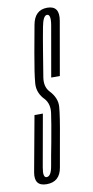

<svg xmlns="http://www.w3.org/2000/svg" viewBox="-112 -715 368 756"><g transform="rotate(-10 72.0 -337.0)"><path d="M12 5Q65 5 74.2 -50.8Q83.5 -106.5 93.5 -160Q110.5 -252 113 -287.2Q115.5 -322.5 85 -354Q66 -375.5 71.5 -411.2Q77 -447 89 -518Q96.5 -564 104.8 -607.8Q113 -651.5 128.5 -651.5Q145 -651.5 137.5 -607.8Q130 -564 102 -405.5H136.5Q163.5 -560.5 174 -619.8Q184.5 -679 134 -679Q83.5 -679 73.2 -621Q63 -563 53.5 -512.5Q39 -432 36 -393.5Q33 -355 63 -325.5Q82 -303 77.2 -267.8Q72.5 -232.5 58 -154Q48 -103 41.2 -62.8Q34.5 -22.5 16.5 -22.5Q0.5 -22.5 7.8 -63Q15 -103.5 45 -271.5H11.5Q-19 -105.5 -29 -50.2Q-39 5 12 5Z"/></g></svg>

Font: Anybody UltraCondensed ExtraLight
Style: Italic
Weight: 250
Width: 1
Italic angle: -10°
Version: Version 1.113;gftools[0.9.25]